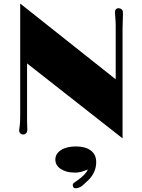

<svg xmlns="http://www.w3.org/2000/svg" viewBox="-20 -742 790 1067"><path d="M130.4 -69.8 131.8 -21Q131.8 -8.3 125 -1.5Q118.2 5.4 108.6 5.4Q99.1 5.4 92.8 -1Q86.4 -7.3 86.4 -14.9Q86.4 -22.5 87.6 -29.1Q88.9 -35.6 89.8 -43.9Q92.3 -58.1 92.3 -114.7V-722.2L623 -301.3V-592.3Q623 -625.5 621.1 -639.6Q618.7 -662.6 618.7 -671.9Q618.7 -696.3 639.6 -696.3Q647.9 -696.3 655.5 -690.4Q663.1 -684.6 663.1 -673.3V-656.2L661.1 -585.4V26.9L130.4 -389.6ZM468.3 199.7Q428.2 217.3 398.9 217.3Q369.6 217.3 349.6 211.4Q329.6 205.6 315.9 195.8Q287.6 175.8 287.6 145Q287.6 112.3 318.8 92Q350.1 71.8 402.1 71.8Q454.1 71.8 484.4 94.2Q514.6 116.7 514.6 158.7Q514.6 216.8 469.7 260.3Q438.5 290.5 428.2 296.1Q418 301.8 408.2 303.7Q385.3 307.6 384.3 287.1Q383.8 279.3 392.1 273.4L411.1 259.8Q456.1 228.5 468.3 199.7Z"/></svg>

Font: Limelight
Style: Regular
Weight: 400
Designer: Nicole Fally
Foundry: Nicole Fally
Version: Version 1.002